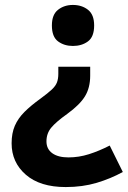

<svg xmlns="http://www.w3.org/2000/svg" viewBox="-20 -565 517 777"><path d="M345 -295V-259Q345 -210 324 -175.5Q303 -141 252 -104Q207 -72 187.5 -48.5Q168 -25 168 7Q168 38 191.5 55Q215 72 257 72Q299 72 340 59Q381 46 424 24L477 131Q428 158 371 175Q314 192 246 192Q142 192 84.5 142Q27 92 27 15Q27 -26 40 -56Q53 -86 79 -112Q105 -138 144 -166Q174 -188 189.5 -202.5Q205 -217 210.5 -231.5Q216 -246 216 -266V-295ZM361 -462Q361 -416 336 -397.5Q311 -379 275 -379Q240 -379 215 -397.5Q190 -416 190 -462Q190 -506 215 -525.5Q240 -545 275 -545Q311 -545 336 -525.5Q361 -506 361 -462Z"/></svg>

Font: BC Sans
Style: Bold
Weight: 700
Designer: Monotype Design Team
Province of B.C.
Foundry: Monotype Imaging Inc.
Version: Version 2.000;GOOG;noto-source:20170915:90ef993387c0